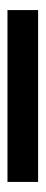

<svg xmlns="http://www.w3.org/2000/svg" viewBox="176 -216 122 514"><g transform="rotate(90 237.0 41.0)"><path d="M467 0C467 0 467 82 467 82C467 82 7 82 7 82C7 82 7 0 7 0C7 0 467 0 467 0Z"/></g></svg>

Font: Preevio_Regular
Style: Regular
Weight: 500
Designer: Gumpita Rahayu
Foundry: Tokotype Studio
Version: ""